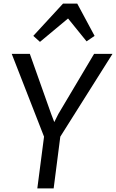

<svg xmlns="http://www.w3.org/2000/svg" viewBox="-20 -1046 645 1066"><path d="M277.9 0H187.2L224.5 -287.2L45.1 -747H145.6L264.1 -413.2L281.4 -368.2L304 -413.2L502.4 -747H604.6L314.8 -287.2ZM357.8 -943.4 201.9 -813.5 164.9 -846.8 330 -1026.1H408.8L505.1 -846.8L460.6 -816.4Z"/></svg>

Font: Merriweather Sans Variable Regular
Style: Italic
Weight: 300
Italic angle: -8°
Designer: Eben Sorkin
Foundry: Eben Sorkin
Version: Version 2.001